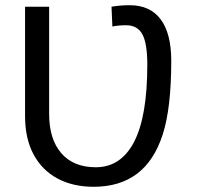

<svg xmlns="http://www.w3.org/2000/svg" viewBox="-20 -714 762 744"><path d="M343.3 9.8Q262.7 9.8 202.9 -22.2Q143.1 -54.2 110.1 -115.5Q77.1 -176.8 77.1 -264.6V-688H170.4V-272.5Q170.4 -174.8 217.5 -120.4Q264.6 -65.9 351.1 -65.9Q448.7 -65.9 499.8 -164.6Q550.8 -263.2 550.8 -463.4Q550.8 -545.9 531.7 -581.1Q512.7 -616.2 468.3 -616.2Q439.9 -616.2 415.5 -611.3L412.1 -688Q444.8 -693.8 482.9 -693.8Q561.5 -693.8 602.5 -639.2Q643.6 -584.5 643.6 -478.5Q643.6 -295.4 610.6 -193.1Q577.6 -90.8 510.7 -40.5Q443.8 9.8 343.3 9.8Z"/></svg>

Font: Liberation Sans
Style: Regular
Weight: 400
Designer: Steve Matteson
Foundry: Ascender Corporation
Version: Version 2.00.1